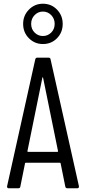

<svg xmlns="http://www.w3.org/2000/svg" viewBox="-20 -1009 460 1029"><path d="M18 -11 169 -691Q171 -700 180 -700H240Q250 -700 251 -691L403 -11V-9Q403 0 394 0H341Q332 0 330 -9L305 -133Q305 -135 303.5 -136Q302 -137 300 -137H119Q117 -137 115.5 -136Q114 -135 114 -133L89 -9Q88 0 78 0H27Q22 0 19.5 -3Q17 -6 18 -11ZM130 -195H288Q291 -195 291 -199L211 -592Q210 -595 209 -595Q208 -595 207 -592L127 -199Q127 -195 130 -195ZM104 -881Q104 -926 135 -957.5Q166 -989 210 -989Q255 -989 285.5 -957.5Q316 -926 316 -881Q316 -835 285.5 -804Q255 -773 210 -773Q166 -773 135 -804Q104 -835 104 -881ZM273 -881Q273 -909 254.5 -928Q236 -947 210 -947Q184 -947 165.5 -928Q147 -909 147 -881Q147 -853 165.5 -834.5Q184 -816 210 -816Q236 -816 254.5 -834.5Q273 -853 273 -881Z"/></svg>

Font: Barlow Condensed
Style: Regular
Weight: 400
Width: 3
Designer: Jeremy Tribby
Foundry: Tribby Type
Version: Version 1.500